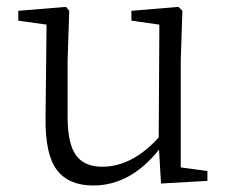

<svg xmlns="http://www.w3.org/2000/svg" viewBox="-20 -537 680 570"><path d="M516.6 -40 595.7 -29.3V0L458 7.8L452.1 -92.8Q367.2 13.7 256.8 13.7Q184.6 13.7 149.4 -31.7Q114.3 -77.1 115.2 -183.6L118.2 -463.9L34.2 -475.6V-504.9L175.8 -516.6L185.5 -504.9L180.7 -355.5V-190.4Q180.7 -110.4 205.6 -76.2Q230.5 -42 283.2 -42Q372.1 -42 451.2 -128.9L453.1 -463.9L370.1 -475.6V-504.9L509.8 -516.6L521.5 -504.9L516.6 -355.5Z"/></svg>

Font: Bpmf Zihi Serif Light
Style: Light
Weight: 300
Foundry: But Ko
Version: Version 1.320